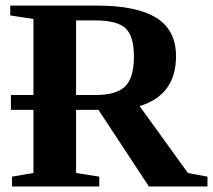

<svg xmlns="http://www.w3.org/2000/svg" viewBox="-20 -675 771 695"><path d="M255.4 -277.3V-48.8L339.4 -35.6V0H23.4V-35.6L101.1 -48.8V-277.3H19.5V-331.1H101.1V-606.4L17.1 -619.1V-654.8H330.1Q474.6 -654.8 545.9 -610.4Q617.2 -565.9 617.2 -471.7Q617.2 -331.1 485.4 -291L660.2 -48.8L731 -35.6V0H519L336.4 -277.3ZM464.8 -470.7Q464.8 -543.9 434.6 -572.5Q404.3 -601.1 323.7 -601.1H255.4V-331.1H326.2Q401.4 -331.1 433.1 -362.3Q464.8 -393.6 464.8 -470.7Z"/></svg>

Font: Tinos
Style: Bold
Weight: 700
Designer: Steve Matteson
Foundry: Monotype Imaging Inc.
Version: Version 1.23